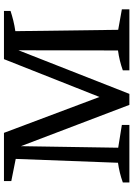

<svg xmlns="http://www.w3.org/2000/svg" viewBox="132 -822 690 995"><g transform="rotate(-90 477.5 -325.0)"><path d="M820 -58 926 -39V0H610V-34Q660 -52 713 -59L714 -575L488 0H431L217 -562L209 -58L327 -39V0H29V-34Q79 -52 131 -59L151 -589L36 -612V-650H286L472 -155L668 -650H918V-616Q894 -608 867.5 -601.5Q841 -595 813 -591Z"/></g></svg>

Font: Piazzolla Medium
Style: Regular
Weight: 500
Designer: Juan Pablo del Peral
Foundry: Huerta Tipografica
Version: Version 1.330